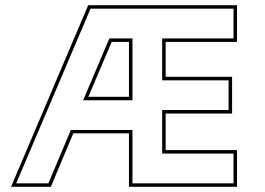

<svg xmlns="http://www.w3.org/2000/svg" viewBox="-20 -720 1022 740"><path d="M22.5 0 320 -700H893.5V-558.5H618.5V-424H874.5V-282.5H618.5V-141.5H893.5V0H477V-206H262.5L176 0ZM42.5 -13.5H166.5L253 -219H490.5V-13.5H880V-128H605V-296H861V-410.5H605V-572H880V-686.5H329ZM300.5 -333.5 401.5 -572H490.5V-333.5ZM320.5 -347H477V-558.5H410.5Z"/></svg>

Font: Tourney Expanded Thin
Style: Regular
Weight: 100
Width: 7
Designer: Tyler Finck
Foundry: Etcetera Type Co
Version: Version 1.010; ttfautohint (v1.8.3)